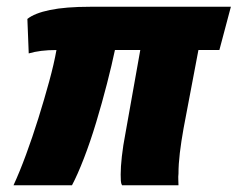

<svg xmlns="http://www.w3.org/2000/svg" viewBox="-20 -548 703 568"><path d="M20 0Q38 -39 57 -90.5Q76 -142 93.5 -198Q111 -254 125.5 -307Q140 -360 147 -400Q122 -400 102 -397.5Q82 -395 65 -390L61 -492Q82 -509 128 -518.5Q174 -528 247 -528H663L629 -400H567L523 -168Q516 -129 512 -95.5Q508 -62 508 -34Q507 -25 507.5 -16.5Q508 -8 508 0H341Q338 -5 337.5 -13Q337 -21 337 -32Q337 -54 340.5 -85.5Q344 -117 351 -153L395 -400H320Q311 -357 296.5 -300.5Q282 -244 264.5 -186Q247 -128 228 -79Q209 -30 193 0Z"/></svg>

Font: Archivo SemiCondensed Black
Style: Italic
Weight: 900
Width: 4
Italic angle: -10°
Designer: Hector Gatti
Foundry: Omnibus-Type
Version: Version 2.001